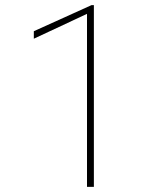

<svg xmlns="http://www.w3.org/2000/svg" viewBox="-20 -731 640 751"><path d="M347.2 0H320.3V-676.8L112.3 -579.6V-608.9L337.9 -710.9H347.2Z"/></svg>

Font: Roboto Mono Thin
Style: Regular
Weight: 250
Designer: Google
Version: Version 2.000985; 2015; ttfautohint (v1.3)